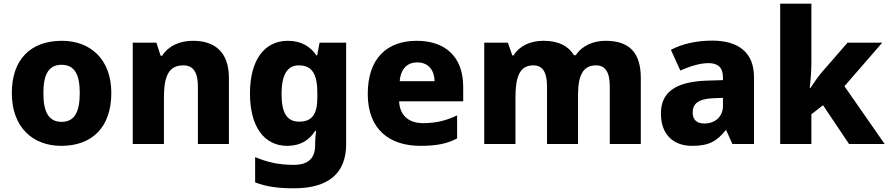

<svg xmlns="http://www.w3.org/2000/svg" viewBox="-20 -780 4812 1040"><path d="M583 -276C583 -458 471 -559 315 -559C146 -559 44 -458 44 -276C44 -92 156 10 312 10C480 10 583 -92 583 -276ZM215 -276C215 -377 244 -429 313 -429C384 -429 412 -377 412 -276C412 -174 384 -120 314 -120C243 -120 215 -174 215 -276Z M1026 -559C953 -559 893 -532 858 -478H850L827 -549H699V0H868V-250C868 -363 891 -426 973 -426C1028 -426 1052 -387 1052 -311V0H1220V-358C1220 -499 1142 -559 1026 -559Z M1539 -559C1414 -559 1334 -457 1334 -274C1334 -92 1412 10 1536 10C1606 10 1655 -20 1687 -71H1692C1689 -48 1687 -22 1687 -3V8C1687 77 1649 113 1572 113C1491 113 1429 99 1362 71V208C1425 232 1489 240 1572 240C1761 240 1855 157 1855 1V-549H1711L1698 -480H1694C1660 -529 1611 -559 1539 -559ZM1598 -426C1672 -426 1699 -377 1699 -275V-254C1699 -160 1670 -121 1600 -121C1535 -121 1505 -168 1505 -271C1505 -374 1536 -426 1598 -426Z M2237 -559C2078 -559 1972 -466 1972 -271C1972 -78 2091 10 2257 10C2346 10 2402 -2 2456 -30V-155C2395 -126 2341 -113 2271 -113C2190 -113 2145 -159 2142 -231H2489V-309C2489 -473 2392 -559 2237 -559ZM2240 -442C2302 -442 2333 -398 2334 -340H2145C2151 -410 2188 -442 2240 -442Z M3260 -559C3194 -559 3133 -533 3099 -481H3089C3058 -532 3004 -559 2924 -559C2852 -559 2793 -531 2762 -480H2755L2731 -549H2603V0H2772V-250C2772 -363 2794 -426 2869 -426C2919 -426 2943 -390 2943 -311V0H3111V-267C3111 -369 3137 -426 3208 -426C3258 -426 3283 -391 3283 -311V0H3451V-358C3451 -499 3385 -559 3260 -559Z M3839 -560C3751 -560 3674 -542 3614 -510L3665 -398C3718 -421 3770 -438 3819 -438C3867 -438 3896 -415 3896 -362V-346L3802 -343C3643 -336 3560 -283 3560 -166C3560 -46 3632 10 3729 10C3820 10 3863 -15 3910 -74H3914L3947 0H4064V-364C4064 -493 3982 -560 3839 -560ZM3845 -248 3896 -250V-206C3896 -147 3852 -111 3796 -111C3758 -111 3732 -128 3732 -170C3732 -217 3761 -245 3845 -248Z M4375 -439V-760H4206V0H4375V-161L4438 -210L4579 0H4772L4554 -313L4759 -549H4571L4431 -388C4410 -363 4387 -329 4369 -303H4366C4371 -346 4375 -396 4375 -439Z"/></svg>

Font: Noto Sans Arabic UI XBd
Style: Regular
Weight: 800
Designer: Monotype Design Team, Nadine Chahine and Nizar Qandah
Foundry: Monotype Imaging Inc.
Version: Version 2.010